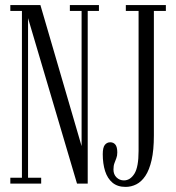

<svg xmlns="http://www.w3.org/2000/svg" viewBox="-20 -720 692 753"><path d="M20.5 0V-23H66V-677H20.5V-700H138.5L303.5 -135H300V-677H254V-700H368V-677H324V0H282L87 -659H90V-23H141.5V0ZM472.5 13Q441 13 421.2 -3.5Q401.5 -20 392.2 -49Q383 -78 383 -115.5Q383 -141.5 391.2 -151.8Q399.5 -162 412.5 -162Q425 -162 432.5 -152.8Q440 -143.5 440 -122Q440 -109 436.2 -99.5Q432.5 -90 428.8 -80Q425 -70 425 -55Q425 -36 437 -24.2Q449 -12.5 466 -12.5Q490.5 -12.5 507 -38.5Q523.5 -64.5 523.5 -128V-677H473.5V-700H630.5V-677H583.5V-189Q583.5 -131 574.5 -92Q565.5 -53 550 -30Q534.5 -7 514.5 3Q494.5 13 472.5 13Z"/></svg>

Font: Imbue 48pt Light
Style: Regular
Weight: 300
Designer: Tyler Finck
Foundry: Etcetera Type Company
Version: Version 1.102